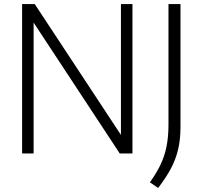

<svg xmlns="http://www.w3.org/2000/svg" viewBox="-20 -760 1004 951"><path d="M89.5 0V-740H152L597 -64.5H579V-740H636V0H573L128.5 -675.5H146.5V0ZM763 171 722.5 143Q754.5 98.5 774.8 56.2Q795 14 804.8 -34Q814.5 -82 814.5 -144.5V-740H874V-131Q874 -70.5 862.5 -21Q851 28.5 826.5 74.8Q802 121 763 171Z"/></svg>

Font: Encode Sans SC Condensed Thin Light
Style: Regular
Weight: 300
Version: Version 3.002